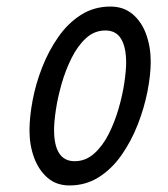

<svg xmlns="http://www.w3.org/2000/svg" viewBox="-20 -558 514 586"><path d="M192 8Q242 8 282 -17.5Q322 -43 351.5 -85.5Q381 -128 400.5 -178Q420 -228 430 -278.5Q440 -329 440 -370Q440 -415 426 -453.5Q412 -492 384.5 -515Q357 -538 317 -538Q267 -538 227 -512.5Q187 -487 157.5 -444.5Q128 -402 108.5 -352Q89 -302 79.5 -251.5Q70 -201 70 -160Q70 -115 84 -77Q98 -39 125 -15.5Q152 8 192 8ZM365 -367Q365 -343 359.5 -305.5Q354 -268 342 -226.5Q330 -185 311.5 -148.5Q293 -112 267 -89Q241 -66 208 -66Q145 -66 145 -162Q145 -185 150.5 -222.5Q156 -260 168 -302Q180 -344 198.5 -381Q217 -418 242.5 -441.5Q268 -465 302 -465Q334 -465 349.5 -439.5Q365 -414 365 -367Z"/></svg>

Font: Lisu Bosa
Style: Italic
Weight: 400
Italic angle: -19°
Designer: David Morse, Annie Olsen, Victor Gaultney, Frank Grießhammer (Latin)
Foundry: SIL International
Version: Version 2.000